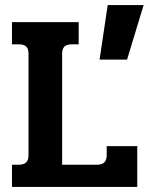

<svg xmlns="http://www.w3.org/2000/svg" viewBox="-20 -734 584 754"><path d="M403 -714H544L479 -500H371ZM27 -87H52Q73 -87 82.5 -96Q92 -105 92 -125V-523Q92 -542 83 -551Q74 -560 53 -560H27V-647H289V-560H263Q242 -560 233 -551Q224 -542 224 -523V-87H360Q380 -87 389.5 -96Q399 -105 399 -125V-160H519V0H27Z"/></svg>

Font: Pridi Medium
Style: Regular
Weight: 500
Designer: Katatrad Team
Foundry: CadsonDemak
Version: Version 1.001